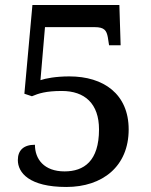

<svg xmlns="http://www.w3.org/2000/svg" viewBox="-20 -734 599 764"><path d="M244 10C388 10 492 -72 492 -219C492 -360 392 -430 256 -430C202 -430 161 -422 141 -415L159 -626H357C396 -626 404 -612 409 -586L414 -554H460L455 -714H109L77 -361L107 -351C133 -362 162 -372 226 -372C317 -372 374 -322 374 -219C374 -93 314 -52 237 -52C155 -52 119 -101 119 -158C74 -158 51 -136 51 -97C51 -47 96 10 244 10Z"/></svg>

Font: Noto Serif Medium
Style: Regular
Weight: 500
Designer: Monotype Design Team
Foundry: Monotype Imaging Inc.
Version: Version 2.013